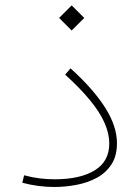

<svg xmlns="http://www.w3.org/2000/svg" viewBox="-20 -707 530 731"><path d="M425.3 -161.6Q425.3 -226.6 380.1 -297.6Q335 -368.7 248.5 -446.8L228 -422.9Q285.2 -371.1 322.5 -325.7Q359.9 -280.3 377.9 -239.5Q396 -198.7 396 -160.2Q396 -92.3 340.3 -58.3Q284.7 -24.4 188 -24.4Q160.2 -24.4 131.8 -27.8Q103.5 -31.2 71.8 -39.6L64.9 -11.2Q96.7 -2.9 126.7 1Q156.7 4.9 186.5 4.9Q229 4.9 271.2 -3.2Q313.5 -11.2 348.4 -30Q383.3 -48.8 404.3 -81.1Q425.3 -113.3 425.3 -161.6ZM205.1 -638.7 252.9 -590.8 300.8 -638.7 252.9 -686.5Z"/></svg>

Font: Estedad VF
Style: Regular
Weight: 100
Designer: Amin Abedi
Version: Version 7.3